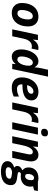

<svg xmlns="http://www.w3.org/2000/svg" viewBox="1499 -2299 1040 4078"><g transform="rotate(90 2019.0 -260.0)"><path d="M393.1 -339.8Q393.1 -436 323.2 -436Q286.6 -436 257.6 -406.2Q228.5 -376.5 210.2 -318.8Q191.9 -261.2 191.9 -200.2Q191.9 -109.9 265.1 -109.9Q301.8 -109.9 331.1 -139.9Q360.4 -169.9 376.7 -223.4Q393.1 -276.9 393.1 -339.8ZM541 -339.8Q541 -236.8 506.6 -157.2Q472.2 -77.6 407.2 -33.9Q342.3 9.8 252.9 9.8Q157.7 9.8 100.8 -47.6Q43.9 -105 43.9 -200.2Q43.9 -304.2 78.9 -385.5Q113.8 -466.8 179.7 -511.5Q245.6 -556.2 334 -556.2Q429.7 -556.2 485.4 -498.5Q541 -440.9 541 -339.8Z M996.1 -556.2Q1024.9 -556.2 1043 -550.8L1010.7 -409.2Q988.8 -417 961.9 -417Q905.3 -417 862.5 -372.3Q819.8 -327.6 801.8 -244.1L750 0H603L718.8 -545.9H831.1L820.8 -444.8H823.7Q895.5 -556.2 996.1 -556.2Z M1184.1 9.8Q1112.3 9.8 1071 -42.5Q1029.8 -94.7 1029.8 -189Q1029.8 -284.7 1064.7 -371.8Q1099.6 -459 1156.7 -507.6Q1213.9 -556.2 1282.7 -556.2Q1322.8 -556.2 1351.8 -538.1Q1380.9 -520 1406.7 -476.1H1410.6L1411.6 -489.7Q1414.6 -543.5 1423.8 -585L1460.9 -759.8H1607.9L1446.8 0H1335L1341.8 -70.8H1339.8Q1305.2 -28.3 1267.3 -9.3Q1229.5 9.8 1184.1 9.8ZM1245.6 -108.9Q1277.8 -108.9 1308.3 -142.3Q1338.9 -175.8 1357.4 -231.4Q1376 -287.1 1376 -351.1Q1376 -390.1 1357.7 -413.6Q1339.4 -437 1307.6 -437Q1274.4 -437 1244.4 -401.9Q1214.4 -366.7 1196.5 -309.1Q1178.7 -251.5 1178.7 -194.8Q1178.7 -108.9 1245.6 -108.9Z M1919.9 -450.2Q1877 -450.2 1838.9 -411.1Q1800.8 -372.1 1789.1 -315.9H1811Q1886.7 -315.9 1929 -339.6Q1971.2 -363.3 1971.2 -403.8Q1971.2 -450.2 1919.9 -450.2ZM1839.8 9.8Q1737.3 9.8 1680.7 -45.4Q1624 -100.6 1624 -201.2Q1624 -302.2 1664.3 -385.5Q1704.6 -468.8 1773.4 -512.5Q1842.3 -556.2 1929.2 -556.2Q2015.6 -556.2 2064 -516.4Q2112.3 -476.6 2112.3 -407.2Q2112.3 -315.9 2030.8 -266.4Q1949.2 -216.8 1797.9 -216.8H1772.9L1772 -206.5V-196.8Q1772 -152.3 1797.1 -126.7Q1822.3 -101.1 1869.1 -101.1Q1911.6 -101.1 1946.3 -110.4Q1981 -119.6 2030.3 -143.1V-32.2Q1946.3 9.8 1839.8 9.8Z M2548.3 -556.2Q2577.1 -556.2 2595.2 -550.8L2563 -409.2Q2541 -417 2514.2 -417Q2457.5 -417 2414.8 -372.3Q2372.1 -327.6 2354 -244.1L2302.2 0H2155.3L2271 -545.9H2383.3L2373 -444.8H2376Q2447.8 -556.2 2548.3 -556.2Z M2715.3 -673.8Q2715.3 -716.3 2738.5 -738Q2761.7 -759.8 2804.2 -759.8Q2839.8 -759.8 2858.4 -744.6Q2877 -729.5 2877 -701.2Q2877 -662.1 2855.5 -637.9Q2834 -613.8 2789.1 -613.8Q2715.3 -613.8 2715.3 -673.8ZM2723.1 0H2576.2L2691.9 -545.9H2838.9Z M3332 0H3185.1L3252 -318.8Q3259.8 -352.1 3259.8 -377Q3259.8 -437 3207 -437Q3162.1 -437 3125.5 -381.3Q3088.9 -325.7 3067.9 -226.1L3020 0H2873L2988.8 -545.9H3101.1L3090.8 -444.8H3093.8Q3165 -556.2 3267.1 -556.2Q3334.5 -556.2 3371.3 -515.4Q3408.2 -474.6 3408.2 -398.9Q3408.2 -363.3 3397 -311Z M4038.1 -544.9 4021 -463.9 3936 -443.8Q3943.8 -418.5 3943.8 -386.2Q3943.8 -291 3884.8 -235.6Q3825.7 -180.2 3724.1 -180.2Q3695.3 -180.2 3675.8 -185.1Q3634.8 -171.9 3634.8 -147Q3634.8 -130.4 3649.4 -123Q3664.1 -115.7 3692.9 -111.8L3759.8 -103Q3839.4 -92.8 3875.7 -61.8Q3912.1 -30.8 3912.1 27.8Q3912.1 130.9 3835.9 185.5Q3759.8 240.2 3618.2 240.2Q3516.6 240.2 3459.7 203.4Q3402.8 166.5 3402.8 102.1Q3402.8 52.2 3436.3 16.4Q3469.7 -19.5 3541 -43Q3504.9 -65.9 3504.9 -107.9Q3504.9 -142.6 3526.6 -167.7Q3548.3 -192.9 3598.1 -215.8Q3566.4 -239.7 3551.3 -270.5Q3536.1 -301.3 3536.1 -345.2Q3536.1 -442.4 3597.4 -499.3Q3658.7 -556.2 3764.2 -556.2Q3804.7 -556.2 3845.2 -544.9ZM3637.2 2.9Q3585.4 9.8 3558.8 30.8Q3532.2 51.8 3532.2 84Q3532.2 140.1 3627 140.1Q3700.7 140.1 3738.3 118.2Q3775.9 96.2 3775.9 56.2Q3775.9 37.1 3760 26.9Q3744.1 16.6 3692.9 9.8ZM3758.8 -462.9Q3721.2 -462.9 3698 -425.5Q3674.8 -388.2 3674.8 -332Q3674.8 -273.9 3725.1 -273.9Q3761.7 -273.9 3784.4 -311.3Q3807.1 -348.6 3807.1 -405.8Q3807.1 -462.9 3758.8 -462.9Z"/></g></svg>

Font: Zoram GWebM
Style: Bold Italic
Weight: 700
Italic angle: -12°
Foundry: Ascender Corporation
Version: Version 1.000